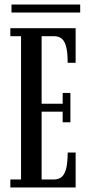

<svg xmlns="http://www.w3.org/2000/svg" viewBox="-20 -824 392 844"><path d="M25.5 0V-35H72.5V-665H25.5V-700H312.5V-548H277.5Q277.5 -588.5 271.8 -614.5Q266 -640.5 252.8 -652.8Q239.5 -665 216.5 -665H163V-368H255.5V-415.5H289.5V-286.5H255.5V-333H163V-35H216.5Q239.5 -35 252.8 -47.8Q266 -60.5 271.8 -86.8Q277.5 -113 277.5 -153.5H312.5V0ZM30.5 -769V-804H332.5V-769Z"/></svg>

Font: Imbue Thin 10pt Medium
Style: Regular
Weight: 500
Version: Version 1.102